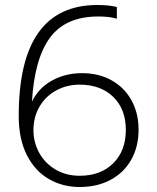

<svg xmlns="http://www.w3.org/2000/svg" viewBox="-20 -734 630 769"><path d="M55 -270Q55 -714 370 -714Q416 -714 448 -706V-659Q420 -668 374 -668Q243 -668 180.5 -583.5Q118 -499 108 -327Q134 -381 187.5 -411Q241 -441 309 -441Q375 -441 426.5 -412.5Q478 -384 506.5 -332.5Q535 -281 535 -214Q535 -147 506 -95Q477 -43 423.5 -14Q370 15 299 15Q231 15 175.5 -17Q120 -49 87.5 -113Q55 -177 55 -270ZM484 -214Q484 -297 433.5 -346Q383 -395 299 -395Q248 -395 205.5 -372Q163 -349 138.5 -307.5Q114 -266 114 -212Q114 -164 137 -122Q160 -80 202.5 -55Q245 -30 299 -30Q383 -30 433.5 -80Q484 -130 484 -214Z"/></svg>

Font: Prompt ExtraLight
Style: Regular
Weight: 275
Designer: Katatrad Team
Foundry: CadsonDemak
Version: Version 1.000